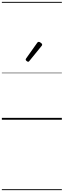

<svg xmlns="http://www.w3.org/2000/svg" viewBox="-20 -1287 685 2064"><path d="M283 -623Q276 -623 266 -631Q256 -639 256 -647Q256 -649 257.5 -651.5Q259 -654 261 -659L380 -827Q383 -832 387 -834.5Q391 -837 397 -837Q403 -837 411.5 -832Q420 -827 426.5 -820.5Q433 -814 433 -808Q433 -803 432 -800.5Q431 -798 427 -793L296 -632Q290 -623 283 -623ZM0 747H645V757H0ZM0 -20H645V0H0ZM0 -505H645V-500H0ZM0 -1267H645V-1257H0Z"/></svg>

Font: Playwrite VN Guides
Style: Regular
Weight: 400
Designer: Veronika Burian, José Scaglione
Foundry: TypeTogether
Version: Version 1.003